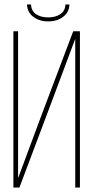

<svg xmlns="http://www.w3.org/2000/svg" viewBox="-20 -840 418 860"><path d="M273 -820H291Q290 -785 262.5 -764.5Q235 -744 196 -744Q157 -744 129.5 -764.5Q102 -785 101 -820H119Q120 -791 141.5 -776.5Q163 -762 196 -762Q228 -762 250 -776.5Q272 -791 273 -820ZM317 -666 204 -364 67 0H40V-700H61V-42L167 -327L308 -700H338V0H317Z"/></svg>

Font: Bebas Neue Light
Style: Regular
Weight: 300
Designer: Ryoichi Tsunekawa
Foundry: Ryoichi Tsunekawa
Version: Version 1.003;PS 001.003;hotconv 1.0.70;makeotf.lib2.5.58329